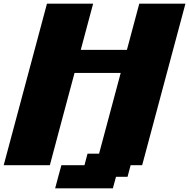

<svg xmlns="http://www.w3.org/2000/svg" viewBox="-20 -895 1024 1040"><path d="M278.8 125H591.3L608.4 62.5H670.9L687.5 0H750Q789.1 -146 867.2 -437.5Q945.3 -729 984.4 -875H734.4Q723.1 -833 700.9 -750Q678.7 -667 667.5 -625H417.5Q428.7 -667 450.9 -750Q473.1 -833 484.4 -875H234.4Q195.3 -729 117.2 -437.5Q39.1 -146 0 0H250Q272 -83 316.7 -250Q361.3 -417 383.8 -500H633.8L516.6 -62.5H454.1L437.5 0H312.5Q306.6 21 295.4 62.5Q284.2 104 278.8 125Z"/></svg>

Font: Faithful 32x
Style: BoldOblique
Weight: 400
Foundry: Faithful Resource Pack
Version: Version 1.0; January 27, 2023